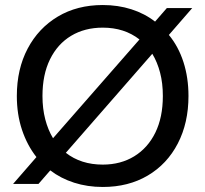

<svg xmlns="http://www.w3.org/2000/svg" viewBox="-20 -732 817 764"><path d="M32 0 125 -107Q88 -154 67.5 -215.5Q47 -277 47 -350Q47 -457 90 -538.5Q133 -620 210 -666Q287 -712 389 -712Q450 -712 503 -695Q556 -678 597 -646L644 -700H745L652 -593Q690 -547 710 -485Q730 -423 730 -350Q730 -243 687.5 -161Q645 -79 568 -33.5Q491 12 389 12Q328 12 275 -5Q222 -22 180 -54L133 0ZM149 -350Q149 -300 160 -257.5Q171 -215 191 -182L535 -575Q475 -622 389 -622Q317 -622 263 -589.5Q209 -557 179 -496Q149 -435 149 -350ZM389 -77Q460 -77 514 -110Q568 -143 598 -204Q628 -265 628 -350Q628 -401 617 -443Q606 -485 586 -518L242 -124Q302 -77 389 -77Z"/></svg>

Font: DM Sans Medium
Style: Regular
Weight: 500
Designer: Colophon Foundry, Jonny Pinhorn
Foundry: Colophon Foundry
Version: Version 4.004; ttfautohint (v1.8.4.7-5d5b)